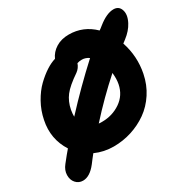

<svg xmlns="http://www.w3.org/2000/svg" viewBox="-174 -883 1153 1153"><g transform="rotate(-30 402.5 -306.5)"><path d="M82 95.2Q52.2 95.2 33 73.5Q13.7 51.8 14.4 18.3Q15.1 -15.1 39.1 -44.9Q80.1 -96.7 99.1 -118.2Q35.2 -217.8 60.1 -337.9Q71.8 -397 100.8 -449Q129.9 -501 165.5 -535.4Q201.2 -569.8 236.1 -592.3Q271 -614.7 300.8 -623Q317.4 -661.1 355 -684.6Q392.6 -708 444.8 -708Q544.9 -708 618.2 -636.2Q621.1 -638.2 630.4 -645Q639.6 -651.9 644 -655.8Q705.6 -705.1 752.9 -705.1Q788.1 -705.1 800.3 -673.8Q814.5 -637.2 788.6 -587.9Q767.1 -546.9 723.1 -513.2Q719.7 -510.7 712.6 -505.1Q705.6 -499.5 702.1 -497.1Q737.8 -390.1 715.8 -279.8Q702.1 -210.9 665.8 -155.3Q629.4 -99.6 578.9 -64Q528.3 -28.3 468.3 -9.3Q408.2 9.8 344.2 9.8Q276.9 9.8 216.8 -17.1Q209.5 -8.3 195.6 9.8Q181.6 27.8 174.8 37.1Q129.4 95.2 82 95.2ZM231 -310.1Q226.1 -280.3 227.1 -264.2Q352.5 -399.9 485.8 -522Q462.4 -538.1 438 -538.1Q419.4 -538.1 404.8 -533.2Q395 -503.9 370.1 -485.8Q298.8 -437.5 270 -399.9Q241.2 -362.3 231 -310.1ZM555.2 -299.8Q562 -333.5 557.1 -377Q441.4 -273.9 334 -154.8Q340.8 -153.8 356 -153.8Q428.7 -153.8 485.1 -192.4Q541.5 -231 555.2 -299.8Z"/></g></svg>

Font: Shantell Sans Irregular
Style: Italic
Weight: 800
Italic angle: -11.31°
Designer: Stephen Nixon, Anya Danilova, Shantell Martin
Foundry: Arrow Type
Version: Version 1.006;[9816181b4]